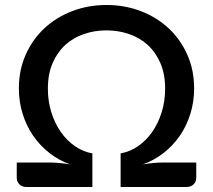

<svg xmlns="http://www.w3.org/2000/svg" viewBox="-20 -748 852 768"><path d="M765 -98V-37.5Q765 -21 754.2 -10.5Q743.5 0 725.5 0H462.5V-134.5Q500 -141 532.5 -163.5Q565 -186 589 -220.5Q613 -255 626.8 -299.2Q640.5 -343.5 640.5 -393.5Q640.5 -452 621.5 -495.8Q602.5 -539.5 570.5 -568.5Q538.5 -597.5 495.8 -612Q453 -626.5 406 -626.5Q358.5 -626.5 316 -612Q273.5 -597.5 241.5 -568.5Q209.5 -539.5 190.5 -495.8Q171.5 -452 171.5 -393.5Q171.5 -343.5 185.2 -299.2Q199 -255 223 -220.5Q247 -186 279.5 -163.5Q312 -141 349.5 -134.5V0H86.5Q68.5 0 57.8 -10.5Q47 -21 47 -37.5V-98H175.5Q196.5 -98 218 -96Q239.5 -94 260.5 -90.5Q215.5 -106.5 178 -135.8Q140.5 -165 113.2 -204.2Q86 -243.5 70.8 -292Q55.5 -340.5 55.5 -394.5Q55.5 -468 82.8 -529.2Q110 -590.5 157.5 -634.8Q205 -679 268.8 -703.5Q332.5 -728 406 -728Q479.5 -728 543.2 -703.5Q607 -679 654.5 -634.8Q702 -590.5 729.2 -529.2Q756.5 -468 756.5 -394.5Q756.5 -340.5 741.2 -292Q726 -243.5 698.8 -204.2Q671.5 -165 634 -135.8Q596.5 -106.5 551.5 -90.5Q572.5 -94 594 -96Q615.5 -98 636.5 -98Z"/></svg>

Font: LatoLatin Semibold
Style: Regular
Weight: 600
Designer: Lukasz Dziedzic with Adam Twardoch and Botio Nikoltchev
Foundry: tyPoland Lukasz Dziedzic
Version: Version 2.015; 2015-08-06; http://www.latofonts.com/